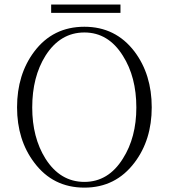

<svg xmlns="http://www.w3.org/2000/svg" viewBox="-20 -816 748 852"><path d="M354.5 -697.3Q214.8 -697.3 131.8 -586.9Q55.7 -485.4 55.7 -339.8Q55.7 -195.3 131.8 -94.7Q214.8 16.6 354.5 16.6Q493.2 16.6 577.1 -94.7Q653.3 -195.3 653.3 -339.8Q653.3 -485.4 577.1 -586.9Q493.2 -697.3 354.5 -697.3ZM354.5 -671.9Q460.9 -671.9 525.4 -568.4Q585 -474.6 585 -338.9Q585 -206.1 525.4 -112.3Q460.9 -8.8 354.5 -8.8Q247.1 -8.8 181.6 -112.3Q123 -206.1 123 -338.9Q123 -474.6 181.6 -568.4Q247.1 -671.9 354.5 -671.9ZM207 -795.9V-758.8H514.6V-795.9Z"/></svg>

Font: Batang
Style: Regular
Weight: 400
Version: Version 2.21